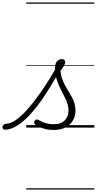

<svg xmlns="http://www.w3.org/2000/svg" viewBox="-212 -1030 782 1550"><path d="M-174 17Q-185 17 -189 9.5Q-193 2 -191.5 -7Q-190 -16 -182 -23.5Q-174 -31 -162 -31Q-127 -31 -81.5 -63Q-36 -95 16.5 -155.5Q69 -216 128 -301.5Q187 -387 249 -495L280 -480Q216 -361 155 -268Q94 -175 36.5 -111.5Q-21 -48 -73.5 -15.5Q-126 17 -174 17ZM220 19Q178 19 138.5 7Q99 -5 73 -24Q63 -33 63 -41.5Q63 -50 71 -58Q80 -66 86.5 -66Q93 -66 103 -59Q131 -43 160 -35Q189 -27 221 -27Q278 -27 309.5 -57Q341 -87 341 -139Q341 -165 333.5 -189.5Q326 -214 313.5 -239.5Q301 -265 287 -291.5Q273 -318 260.5 -347.5Q248 -377 240 -410.5Q232 -444 232 -481Q232 -520 250 -536.5Q268 -553 287 -553Q301 -553 307.5 -546Q314 -539 314 -528Q314 -515 303.5 -497.5Q293 -480 276 -458Q279 -424 289 -395.5Q299 -367 312.5 -342Q326 -317 340.5 -293.5Q355 -270 368 -246Q381 -222 389 -196Q397 -170 397 -138Q397 -68 350 -24.5Q303 19 220 19ZM0 490H550V500H0ZM0 -20H550V0H0ZM0 -505H550V-500H0ZM0 -1010H550V-1000H0Z"/></svg>

Font: Playwrite AU QLD Guides
Style: Regular
Weight: 400
Designer: Veronika Burian, José Scaglione
Foundry: TypeTogether
Version: Version 1.003